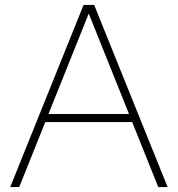

<svg xmlns="http://www.w3.org/2000/svg" viewBox="-20 -760 722 780"><path d="M623 0 517 -264H164L58 0H21.5L319.5 -740H362.5L661 0ZM177 -297H504L340.5 -705Z"/></svg>

Font: Encode Sans Semi Expanded Thin
Style: Regular
Weight: 250
Width: 6
Designer: Multiple Designers
Foundry: Impallari Type
Version: Version 2.000